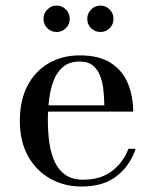

<svg xmlns="http://www.w3.org/2000/svg" viewBox="-20 -672 563 702"><path d="M278 10Q215 10 163.8 -18.8Q112.5 -47.5 82.5 -101.2Q52.5 -155 52.5 -230Q52.5 -305 80.5 -358.5Q108.5 -412 158 -440.8Q207.5 -469.5 271.5 -469.5Q343.5 -469.5 386.5 -441Q429.5 -412.5 448.2 -365.5Q467 -318.5 467 -264H120V-287H361.5Q361 -311.5 358.5 -339Q356 -366.5 347.5 -391.2Q339 -416 320.8 -431.5Q302.5 -447 271.5 -447Q236 -447 213.2 -429.5Q190.5 -412 177.8 -381.5Q165 -351 160 -312Q155 -273 155 -230Q155 -187 160.8 -148.2Q166.5 -109.5 180.5 -79.5Q194.5 -49.5 219.8 -32.2Q245 -15 283.5 -15Q348.5 -15 389.8 -46.8Q431 -78.5 449.5 -128H476Q456.5 -68.5 408 -29.2Q359.5 10 278 10ZM347 -555Q327 -555 313 -569Q299 -583 299 -603Q299 -623 313 -637.2Q327 -651.5 347 -651.5Q367 -651.5 381 -637.2Q395 -623 395 -603Q395 -583 381 -569Q367 -555 347 -555ZM187 -555Q167 -555 153 -569Q139 -583 139 -603Q139 -623 153 -637.2Q167 -651.5 187 -651.5Q207 -651.5 221 -637.2Q235 -623 235 -603Q235 -583 221 -569Q207 -555 187 -555Z"/></svg>

Font: BodoniModa 10 Custom
Style: Regular
Weight: 400
Designer: Owen Earl
Foundry: indestructible type
Version: Version 2.005